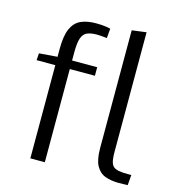

<svg xmlns="http://www.w3.org/2000/svg" viewBox="-112 -860 895 963"><g transform="rotate(15 335.5 -379.0)"><path d="M131.3 0V-483.9H34.2L36.6 -520L131.3 -527.3V-568.8Q131.3 -636.7 147.9 -673.8Q164.6 -710.9 196.5 -725.3Q228.5 -739.7 274.4 -739.7Q306.6 -739.7 327.4 -736.3Q348.1 -732.9 350.1 -731.9L345.7 -682.1Q344.2 -682.1 325.9 -684.1Q307.6 -686 293.5 -686Q261.2 -686 242.2 -677.2Q223.1 -668.5 214.8 -643.6Q206.5 -618.7 206.5 -569.3V-528.3H336.9V-483.9H206.5V0ZM591.3 4.4Q551.8 4.4 521.2 -6.6Q490.7 -17.6 473.4 -48.8Q456.1 -80.1 456.1 -140.6V-752L530.8 -761.7V-141.1Q530.8 -105.5 536.4 -86.4Q542 -67.4 557.6 -59.8Q573.2 -52.2 603.5 -50.8Q614.7 -50.3 625.2 -50.3Q635.7 -50.3 642.1 -50.3L637.7 3.4Q628.4 3.4 616.5 3.9Q604.5 4.4 591.3 4.4Z"/></g></svg>

Font: Comme Light
Style: Regular
Weight: 300
Version: Version 1.000;gftools[0.9.27]